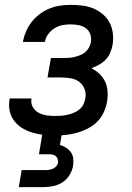

<svg xmlns="http://www.w3.org/2000/svg" viewBox="-20 -548 540 788"><path d="M208 8Q183 8 159.5 5.5Q136 3 114 -3.5Q92 -10 72.5 -21.5Q53 -33 39 -51Q25 -69 20 -91.5Q15 -114 19 -138Q19 -140 19 -141Q19 -142 20 -144H109Q109 -143 109 -142.5Q109 -142 109 -141Q106 -123 115 -108Q124 -93 139 -85Q154 -77 171.5 -74.5Q189 -72 208 -72Q220 -72 232.5 -73Q245 -74 257.5 -77Q270 -80 282.5 -85Q295 -90 305.5 -98.5Q316 -107 322 -119Q328 -131 330 -143Q334 -163 327.5 -181.5Q321 -200 306 -211.5Q291 -223 271.5 -226.5Q252 -230 232 -230H175L189 -310H245Q256 -310 267 -311Q278 -312 289 -315Q300 -318 311 -322.5Q322 -327 331 -335Q340 -343 345.5 -353.5Q351 -364 353 -375Q356 -392 350.5 -407.5Q345 -423 332.5 -432Q320 -441 304 -444.5Q288 -448 271 -448Q254 -448 237 -445Q220 -442 204.5 -432.5Q189 -423 178 -408Q167 -393 164 -376H74Q78 -398 87 -419Q96 -440 110.5 -458.5Q125 -477 144 -491Q163 -505 184.5 -513.5Q206 -522 228 -525Q250 -528 271 -528Q295 -528 319 -525Q343 -522 364 -513Q385 -504 402 -489.5Q419 -475 429.5 -455.5Q440 -436 443 -412Q446 -388 442 -364Q439 -348 432.5 -332Q426 -316 414 -303.5Q402 -291 386.5 -282.5Q371 -274 355 -268Q373 -259 388 -245Q403 -231 411.5 -212.5Q420 -194 421.5 -172.5Q423 -151 419 -129Q415 -107 405 -85.5Q395 -64 378 -47.5Q361 -31 339.5 -20Q318 -9 296 -3Q274 3 252 5.5Q230 8 208 8ZM57 220 69 150H169Q176 150 184 148.5Q192 147 199 143.5Q206 140 211.5 133.5Q217 127 218 120Q219 112 216.5 104.5Q214 97 208.5 92.5Q203 88 195.5 86.5Q188 85 180 85H140L154 0H234L226 47Q240 51 251.5 58.5Q263 66 271 77Q279 88 280.5 102.5Q282 117 280 132Q277 151 265.5 170Q254 189 236 200.5Q218 212 197.5 216Q177 220 157 220Z"/></svg>

Font: Iosevka SS04 Medium Oblique
Style: Regular
Weight: 500
Italic angle: -9°
Monospace: yes
Designer: Belleve Invis
Foundry: Belleve Invis
Version: Version 19.0.0; ttfautohint (v1.8.4)